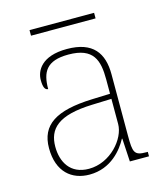

<svg xmlns="http://www.w3.org/2000/svg" viewBox="-103 -743 723 833"><g transform="rotate(-15 258.5 -326.5)"><path d="M107 -638H397V-663H107ZM197 10C295 10 349 -61 372 -104H374L380 0H466V-20H459C405 -20 401 -35 401 -110V-386C401 -481 359 -542 242 -542C127 -542 98 -482 98 -441C98 -409 105 -395 119 -395C119 -471 143 -517 242 -517C355 -517 373 -456 373 -371V-306L290 -303C129 -297 56 -251 56 -146C56 -39 118 10 197 10ZM201 -15C117 -15 84 -77 84 -145C84 -225 131 -275 287 -280L373 -283V-170C373 -104 298 -15 201 -15Z"/></g></svg>

Font: Noto Serif Malayalam Thin
Style: Regular
Weight: 100
Designer: Indian type Foundry, Jelle Bosma, Monotype Design Team
Foundry: Monotype Imaging Inc.
Version: Version 2.104